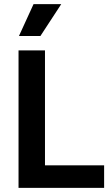

<svg xmlns="http://www.w3.org/2000/svg" viewBox="-20 -902 533 922"><path d="M69 0V-660H196V0ZM98 0V-108H480V0ZM174 -729H71L141 -882H274Z"/></svg>

Font: Bricolage Grotesque 36pt SemiBold
Style: Regular
Weight: 600
Designer: Mathieu Triay
Foundry: Atelier Triay
Version: Version 1.001;gftools[0.9.33.dev8+g029e19f]